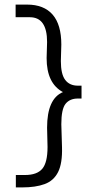

<svg xmlns="http://www.w3.org/2000/svg" viewBox="-20 -721 440 836"><path d="M77 95H49V41H89Q141 41 164 14Q187 -13 187 -81L185 -165Q185 -291 254 -320Q183 -358 183 -468L185 -538Q185 -646 110 -646H48V-701H98Q171 -701 209 -657.5Q247 -614 247 -527L245 -455Q245 -398 264 -373Q283 -348 319 -348H335V-292H319Q284 -292 265.5 -269Q247 -246 247 -180L250 -80Q252 -10 233 28Q214 66 174.5 80.5Q135 95 77 95Z"/></svg>

Font: Inconsolata Condensed
Style: Regular
Weight: 400
Width: 3
Monospace: yes
Designer: Raph Levien, Cyreal, Brenton Simpson
Foundry: Raph Levien, Cyreal, Google
Version: Version 3.000; ttfautohint (v1.8.2.53-6de2)